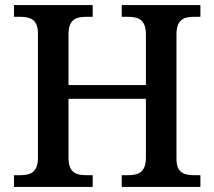

<svg xmlns="http://www.w3.org/2000/svg" viewBox="-20 -734 842 754"><path d="M35 0H344V-46H321C281 -46 249 -54 249 -115V-346H553V-115C553 -54 520 -46 481 -46H458V0H767V-46H744C706 -46 673 -53 673 -110V-599C673 -660 705 -668 744 -668H767V-714H458V-668H481C520 -668 553 -660 553 -599V-400H249V-599C249 -660 281 -668 321 -668H344V-714H35V-668H57C96 -668 129 -660 129 -603V-115C129 -54 97 -46 57 -46H35Z"/></svg>

Font: Noto Naskh Arabic UI Medium
Style: Regular
Weight: 500
Designer: Monotype Design Team, David Williams, Mohamad Dakak and Nizar Qandah
Foundry: Monotype Imaging Inc.
Version: Version 2.014